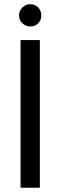

<svg xmlns="http://www.w3.org/2000/svg" viewBox="-20 -886 286 906"><path d="M77 -697C77 -697 77 0 77 0C77 0 168 0 168 0C168 0 168 -697 168 -697C168 -697 77 -697 77 -697ZM123 -761C123 -761 123 -761 123 -761C138 -761 150 -766 160 -776C170 -786 175 -798 175 -813C175 -813 175 -813 175 -813C175 -828 170 -840 160 -851C150 -861 138 -866 123 -866C123 -866 123 -866 123 -866C108 -866 96 -861 86 -851C75 -840 70 -828 70 -813C70 -813 70 -813 70 -813C70 -798 75 -786 86 -776C96 -766 108 -761 123 -761Z"/></svg>

Font: Girnar Poppins
Style: Regular
Weight: 500
Designer: Ninad Kale (Devanagari), Jonny Pinhorn (Latin)
Foundry: Indian Type Foundry
Version: ""